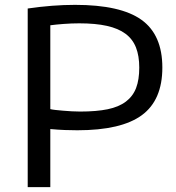

<svg xmlns="http://www.w3.org/2000/svg" viewBox="-20 -770 724 790"><path d="M94 -735Q197 -750 289 -750Q476 -750 562 -688.5Q648 -627 648 -492Q648 -358 563.5 -296Q479 -234 298 -234Q274 -234 247 -235Q220 -236 187 -239V0H94ZM310 -311Q377 -311 423 -320.5Q469 -330 498 -352Q527 -374 540 -408Q553 -442 553 -492Q553 -540 539.5 -574.5Q526 -609 496.5 -631Q467 -653 420 -663.5Q373 -674 306 -674Q275 -674 242 -671.5Q209 -669 187 -666V-321Q195 -319 209 -317.5Q223 -316 240 -314.5Q257 -313 275.5 -312Q294 -311 310 -311Z"/></svg>

Font: Encode Sans Wide
Style: Regular
Weight: 400
Designer: Pablo Impallari, Andres Torresi
Foundry: Pablo Impallari, Andres Torresi
Version: Version 1.000; ttfautohint (v1.00) -l 8 -r 50 -G 200 -x 14 -